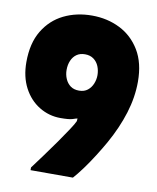

<svg xmlns="http://www.w3.org/2000/svg" viewBox="-81 -775 686 839"><g transform="rotate(10 262.0 -356.0)"><path d="M507 -462Q507 -545 473.5 -600.5Q440 -656 384 -684Q328 -712 260 -712Q191 -712 135 -684.5Q79 -657 45.5 -601.5Q12 -546 12 -462Q12 -397 37.5 -348.5Q63 -300 106.5 -273.5Q150 -247 201 -247Q240 -247 254.5 -252Q269 -257 275 -258L274 -246Q269 -234 250.5 -206Q232 -178 207.5 -143Q183 -108 157.5 -73.5Q132 -39 112 -12V0H300Q318 -20 340 -50Q362 -80 383.5 -114Q405 -148 422 -178Q463 -251 485 -322Q507 -393 507 -462ZM328 -459Q328 -440 320.5 -421.5Q313 -403 298 -391Q283 -379 260 -379Q237 -379 222 -390Q207 -401 199 -419.5Q191 -438 191 -459Q191 -482 199 -500.5Q207 -519 222 -529.5Q237 -540 259 -540Q282 -540 297.5 -528.5Q313 -517 320.5 -498.5Q328 -480 328 -459Z"/></g></svg>

Font: Phudu Light ExtraBold
Style: Regular
Weight: 800
Version: Version 1.005;gftools[0.9.23]